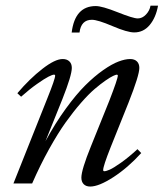

<svg xmlns="http://www.w3.org/2000/svg" viewBox="-20 -666 594 697"><path d="M467.3 -548.3Q441.9 -548.3 388.2 -571.3Q334.5 -594.2 313.5 -594.2Q274.4 -594.2 268.6 -547.9H240.2Q252 -644 327.6 -644Q350.6 -644 407 -621.6Q463.4 -599.1 480 -599.1Q496.6 -599.1 510 -613.3Q523.4 -627.4 526.4 -645.5H553.7Q545.9 -602.1 523.4 -575.2Q501 -548.3 467.3 -548.3ZM28.8 0 151.9 -309.1Q180.2 -379.4 180.2 -391.6Q180.2 -395 175.8 -395Q170.4 -395 156 -387.7Q141.6 -380.4 114.5 -361.3Q87.4 -342.3 56.6 -314.9L43 -327.6Q87.9 -380.4 133.8 -416Q179.7 -451.7 207.5 -451.7Q223.1 -451.7 231.9 -443.1Q240.7 -434.6 240.7 -419.4Q240.7 -392.6 206.5 -306.2L145 -153.3Q180.2 -218.3 218.5 -271Q256.8 -323.7 289.8 -356.4Q322.8 -389.2 354.5 -411.4Q386.2 -433.6 410.2 -442.6Q434.1 -451.7 452.6 -451.7Q468.3 -451.7 477.1 -443.1Q485.8 -434.6 485.8 -419.4Q485.8 -392.6 446.8 -293.9L381.8 -131.8Q354.5 -63 354.5 -48.8Q354.5 -44.4 358.9 -44.4Q365.2 -44.4 378.7 -50.3Q392.1 -56.2 419.7 -75.7Q447.3 -95.2 479 -124.5L492.7 -110.4Q444.3 -57.1 391.6 -22.9Q338.9 11.2 307.6 11.2Q292.5 11.2 283.9 2.7Q275.4 -5.9 275.4 -21Q275.4 -49.3 310.1 -134.8L377 -300.8Q407.7 -379.9 407.7 -391.6Q407.7 -395 403.8 -395Q400.9 -395 391.1 -390.6Q381.3 -386.2 363.3 -373.8Q345.2 -361.3 323.7 -343Q302.2 -324.7 274.4 -293Q246.6 -261.2 218.5 -221.9Q190.4 -182.6 158.2 -124.8Q126 -66.9 96.7 0Z"/></svg>

Font: Elstob 10pt
Style: Italic
Weight: 400
Italic angle: -20°
Designer: Peter S. Baker
Version: Version 1.015